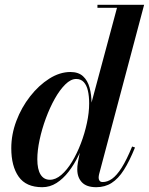

<svg xmlns="http://www.w3.org/2000/svg" viewBox="-20 -770 620 800"><path d="M381 10Q340.5 10 321.2 -10.5Q302 -31 302 -64Q302 -69.5 302.5 -77.2Q303 -85 304.5 -92.5L318.5 -166.5L347.5 -249L352.5 -309.5L467.5 -737.5H386V-750H580.5L393 -44.5Q391 -36.5 391 -29Q391 -22.5 394.8 -17Q398.5 -11.5 408 -11.5Q427.5 -11.5 446.8 -25Q466 -38.5 486.8 -71Q507.5 -103.5 530.5 -159.5L542.5 -155.5Q519.5 -98.5 496.2 -62Q473 -25.5 445.2 -7.8Q417.5 10 381 10ZM156 10Q88.5 10 57.8 -33.8Q27 -77.5 27 -152.5Q27 -210 48.2 -266.2Q69.5 -322.5 105.5 -368.5Q141.5 -414.5 185.2 -442.2Q229 -470 273.5 -470Q306.5 -470 325.8 -452.5Q345 -435 353.2 -405Q361.5 -375 361.5 -338Q361.5 -309.5 355.2 -273Q349 -236.5 336.8 -197.5Q324.5 -158.5 306.8 -121.5Q289 -84.5 266 -54.8Q243 -25 215.5 -7.5Q188 10 156 10ZM188 -21Q212 -21 235.8 -41.5Q259.5 -62 280.2 -96.2Q301 -130.5 317 -172.5Q333 -214.5 342.2 -257.8Q351.5 -301 351.5 -339Q351.5 -369.5 346.2 -392.2Q341 -415 329 -428Q317 -441 297.5 -441Q275 -441 252 -418.2Q229 -395.5 208.2 -358.5Q187.5 -321.5 171 -276.8Q154.5 -232 145 -187.5Q135.5 -143 135.5 -106.5Q135.5 -64.5 149 -42.8Q162.5 -21 188 -21Z"/></svg>

Font: Bodoni Moda 18pt SemiBold
Style: Italic
Weight: 600
Italic angle: -13°
Designer: Owen Earl
Foundry: indestructible type
Version: Version 2.005